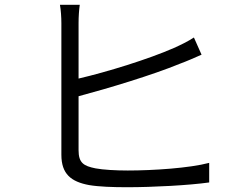

<svg xmlns="http://www.w3.org/2000/svg" viewBox="-20 -786 1040 804"><path d="M309 -383C433 -416 619 -472 733 -519C763 -530 797 -545 824 -557L792 -629C766 -612 737 -598 708 -585C601 -538 429 -485 309 -457V-689C309 -717 311 -744 314 -766H231C235 -744 237 -713 237 -689V-138C237 -57 278 -25 353 -11C394 -4 453 -2 512 -2C621 -2 771 -10 856 -22V-104C773 -82 621 -72 515 -72C465 -72 411 -75 380 -81C330 -91 309 -104 309 -157Z"/></svg>

Font: Noto Sans CJK JP DemiLight
Style: Regular
Weight: 350
Designer: Ryoko NISHIZUKA (kana & ideographs); Paul D. Hunt (Latin, Greek & Cyrillic); Wenlong ZHANG (bopomofo); Sandoll Communica
Foundry: Adobe Systems Incorporated
Version: Version 1.004;PS 1.004;hotconv 1.0.82;makeotf.lib2.5.63406